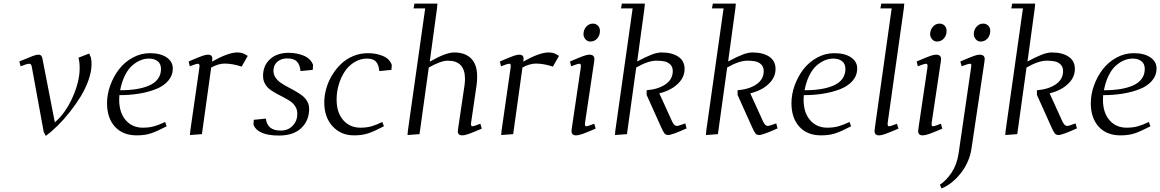

<svg xmlns="http://www.w3.org/2000/svg" viewBox="-20 -749 6478 1072"><path d="M87.9 -405.8Q142.6 -428.7 162.8 -436.3Q183.1 -443.8 193.8 -443.8Q207 -443.8 211.9 -435.5Q216.8 -427.2 219.2 -410.2L286.1 -65.9Q346.2 -117.7 385.5 -206.1Q424.8 -294.4 424.8 -369.1Q424.8 -402.8 418 -426.8L478 -450.2L487.8 -426.8Q491.2 -410.2 491.2 -391.1Q491.2 -350.6 474.6 -303Q458 -255.4 431.2 -211.4Q404.3 -167.5 370.6 -124.8Q336.9 -82 302.5 -48.1Q268.1 -14.2 235.8 9.8L224.1 -12.2L158.2 -372.1Q156.2 -385.3 152.8 -389.2Q149.4 -393.1 143.1 -393.1Q130.9 -393.1 95.2 -378.9Z M577.6 -172.9Q577.6 -222.2 595.5 -271.7Q613.3 -321.3 644 -361.6Q674.8 -401.9 720.5 -427Q766.1 -452.1 816.9 -452.1Q876 -452.1 910.4 -428.5Q944.8 -404.8 944.8 -367.2Q944.8 -328.1 919.4 -298.3Q894 -268.6 850.6 -251.5Q807.1 -234.4 755.9 -226.1Q704.6 -217.8 646.5 -217.8Q645.5 -205.6 645.5 -191.9Q645.5 -120.1 681.9 -78.1Q718.3 -36.1 777.8 -36.1Q812.5 -36.1 840.3 -43.9Q868.2 -51.8 901.9 -67.9L910.6 -43.9Q856.4 -15.6 822.8 -4.4Q789.1 6.8 743.7 6.8Q665.5 6.8 621.6 -41.7Q577.6 -90.3 577.6 -172.9ZM650.9 -245.1Q700.7 -245.1 741 -251.5Q781.2 -257.8 812.7 -271.5Q844.2 -285.2 861.6 -308.6Q878.9 -332 878.9 -363.8Q878.9 -393.1 860.1 -407.5Q841.3 -421.9 811.5 -421.9Q787.6 -421.9 764.2 -412.4Q740.7 -402.8 718 -383.1Q695.3 -363.3 677.5 -327.6Q659.7 -292 650.9 -245.1Z M1033.2 -405.8Q1087.9 -429.2 1108.4 -436.5Q1128.9 -443.8 1141.1 -443.8Q1165.5 -443.8 1165.5 -421.9Q1165.5 -415 1164.6 -410.2L1163.1 -404.8Q1254.4 -456.1 1304.2 -456.1Q1329.6 -456.1 1346.2 -446.8L1363.3 -437L1329.1 -377Q1279.3 -394 1234.4 -394Q1199.7 -394 1159.2 -372.1L1107.4 0L1040.5 4.9L1042.5 -19L1093.3 -372.1Q1096.2 -393.1 1086.4 -393.1Q1075.2 -393.1 1039.6 -378.9Z M1395 -53.2 1397 -80.1 1464.8 -86.9Q1467.3 -55.7 1487.5 -37.8Q1507.8 -20 1547.9 -20Q1588.9 -20 1614.5 -47.4Q1640.1 -74.7 1640.1 -113.8Q1640.1 -135.7 1629.6 -153.3Q1619.1 -170.9 1602.3 -182.6Q1585.4 -194.3 1564.9 -204.8Q1544.4 -215.3 1523.9 -226.3Q1503.4 -237.3 1486.6 -250Q1469.7 -262.7 1459.2 -282Q1448.7 -301.3 1448.7 -325.2Q1448.7 -382.8 1487.5 -418.5Q1526.4 -454.1 1591.8 -454.1Q1613.3 -454.1 1633.8 -450.4Q1654.3 -446.8 1673.6 -439.2Q1692.9 -431.6 1707.3 -418Q1721.7 -404.3 1728 -386.2L1726.1 -358.9L1657.7 -352.1Q1655.3 -386.2 1638.4 -404.5Q1621.6 -422.9 1583 -422.9Q1550.3 -422.9 1528.6 -404.3Q1506.8 -385.7 1506.8 -354Q1506.8 -334 1517.8 -316.9Q1528.8 -299.8 1546.4 -287.6Q1564 -275.4 1585.2 -264.2Q1606.4 -252.9 1627.7 -241Q1648.9 -229 1666.5 -215.8Q1684.1 -202.6 1695.1 -183.3Q1706.1 -164.1 1706.1 -141.1Q1706.1 -76.2 1662.4 -34.2Q1618.7 7.8 1538.1 7.8Q1418.9 7.8 1395 -53.2Z M1790.5 -176.8Q1790.5 -214.8 1801.5 -253.9Q1812.5 -293 1833.7 -328.4Q1855 -363.8 1883.8 -391.6Q1912.6 -419.4 1951.7 -435.8Q1990.7 -452.1 2033.7 -452.1Q2080.1 -452.1 2117.9 -436.5Q2155.8 -420.9 2167.5 -386.2L2165.5 -358.9L2097.7 -352.1Q2095.2 -386.2 2079.8 -404.1Q2064.5 -421.9 2028.8 -421.9Q1991.7 -421.9 1959.5 -402.3Q1927.2 -382.8 1905.5 -350.6Q1883.8 -318.4 1871.6 -277.3Q1859.4 -236.3 1859.4 -193.8Q1859.4 -120.6 1896.2 -78.4Q1933.1 -36.1 1992.7 -36.1Q2026.9 -36.1 2053.7 -43.7Q2080.6 -51.3 2114.7 -67.9L2123.5 -43.9Q2069.3 -15.6 2035.6 -4.4Q2002 6.8 1956.5 6.8Q1883.3 6.8 1836.9 -43.9Q1790.5 -94.7 1790.5 -176.8Z M2255.4 4.9 2257.3 -19 2354 -702.1H2289.1L2293.9 -729H2422.4L2419.9 -702.1L2379.4 -404.8Q2469.7 -456.1 2515.1 -456.1Q2577.6 -456.1 2610.8 -422.1Q2644 -388.2 2644 -323.2Q2644 -294.9 2641.1 -274.9L2610.4 -64.9Q2607.4 -43.9 2617.2 -43.9Q2626.5 -43.9 2662.1 -58.1L2669.9 -30.8Q2617.7 -8.3 2595.7 -0.7Q2573.7 6.8 2561 6.8Q2536.1 6.8 2536.1 -16.1Q2536.1 -19.5 2538.1 -33.2L2573.2 -270Q2576.2 -291.5 2576.2 -308.1Q2576.2 -410.2 2481 -410.2Q2440.9 -410.2 2374 -372.1L2322.3 0Z M2771 -405.8Q2825.7 -429.2 2846.2 -436.5Q2866.7 -443.8 2878.9 -443.8Q2903.3 -443.8 2903.3 -421.9Q2903.3 -415 2902.3 -410.2L2900.9 -404.8Q2992.2 -456.1 3042 -456.1Q3067.4 -456.1 3084 -446.8L3101.1 -437L3066.9 -377Q3017.1 -394 2972.2 -394Q2937.5 -394 2897 -372.1L2845.2 0L2778.3 4.9L2780.3 -19L2831.1 -372.1Q2834 -393.1 2824.2 -393.1Q2813 -393.1 2777.3 -378.9Z M3162.6 -405.8Q3217.3 -429.2 3237.8 -436.5Q3258.3 -443.8 3270.5 -443.8Q3298.8 -443.8 3298.8 -418.9Q3298.8 -415.5 3296.9 -401.9L3246.6 -64.9Q3243.7 -43.9 3252.9 -43.9Q3262.2 -43.9 3297.9 -58.1L3305.7 -30.8Q3253.4 -8.3 3231.4 -0.7Q3209.5 6.8 3196.8 6.8Q3170.9 6.8 3170.9 -17.1Q3170.9 -21.5 3172.9 -35.2L3222.7 -372.1Q3225.6 -393.1 3215.8 -393.1Q3204.6 -393.1 3168.9 -378.9ZM3237.8 -558.1Q3237.8 -582 3252.9 -599.6Q3268.1 -617.2 3290.5 -617.2Q3306.6 -617.2 3318.1 -606.2Q3329.6 -595.2 3329.6 -576.2Q3329.6 -551.3 3314.5 -534.2Q3299.3 -517.1 3275.9 -517.1Q3259.8 -517.1 3248.8 -529.8Q3237.8 -542.5 3237.8 -558.1Z M3413.6 4.9 3415.5 -19 3512.2 -702.1H3447.3L3452.1 -729H3580.6L3578.1 -702.1L3537.6 -405.8Q3585.9 -431.6 3617.4 -443.8Q3648.9 -456.1 3673.3 -456.1Q3731.9 -456.1 3767.1 -432.6Q3802.2 -409.2 3802.2 -363.8Q3802.2 -315.9 3762.7 -279.3Q3723.1 -242.7 3661.1 -228L3723.1 -91.8Q3734.4 -64.5 3741.9 -55.2Q3749.5 -45.9 3760.3 -45.9Q3768.6 -45.9 3806.2 -60.1L3813.5 -32.2Q3731.4 4.9 3710.4 4.9Q3697.3 4.9 3689.7 -4.6Q3682.1 -14.2 3670.4 -41L3590.3 -219.2V-245.1Q3655.3 -250.5 3695.8 -278.3Q3736.3 -306.2 3736.3 -352.1Q3736.3 -375 3722.7 -388.7Q3709 -402.3 3690.2 -406.2Q3671.4 -410.2 3644.5 -410.2Q3599.1 -410.2 3532.2 -372.1L3480.5 0Z M3921.4 4.9 3923.3 -19 4020 -702.1H3955.1L3960 -729H4088.4L4085.9 -702.1L4045.4 -405.8Q4093.8 -431.6 4125.2 -443.8Q4156.7 -456.1 4181.2 -456.1Q4239.7 -456.1 4274.9 -432.6Q4310.1 -409.2 4310.1 -363.8Q4310.1 -315.9 4270.5 -279.3Q4231 -242.7 4168.9 -228L4231 -91.8Q4242.2 -64.5 4249.8 -55.2Q4257.3 -45.9 4268.1 -45.9Q4276.4 -45.9 4314 -60.1L4321.3 -32.2Q4239.3 4.9 4218.3 4.9Q4205.1 4.9 4197.5 -4.6Q4189.9 -14.2 4178.2 -41L4098.1 -219.2V-245.1Q4163.1 -250.5 4203.6 -278.3Q4244.1 -306.2 4244.1 -352.1Q4244.1 -375 4230.5 -388.7Q4216.8 -402.3 4198 -406.2Q4179.2 -410.2 4152.3 -410.2Q4106.9 -410.2 4040 -372.1L3988.3 0Z M4398.9 -172.9Q4398.9 -222.2 4416.7 -271.7Q4434.6 -321.3 4465.3 -361.6Q4496.1 -401.9 4541.7 -427Q4587.4 -452.1 4638.2 -452.1Q4697.3 -452.1 4731.7 -428.5Q4766.1 -404.8 4766.1 -367.2Q4766.1 -328.1 4740.7 -298.3Q4715.3 -268.6 4671.9 -251.5Q4628.4 -234.4 4577.1 -226.1Q4525.9 -217.8 4467.8 -217.8Q4466.8 -205.6 4466.8 -191.9Q4466.8 -120.1 4503.2 -78.1Q4539.6 -36.1 4599.1 -36.1Q4633.8 -36.1 4661.6 -43.9Q4689.5 -51.8 4723.1 -67.9L4731.9 -43.9Q4677.7 -15.6 4644 -4.4Q4610.4 6.8 4564.9 6.8Q4486.8 6.8 4442.9 -41.7Q4398.9 -90.3 4398.9 -172.9ZM4472.2 -245.1Q4522 -245.1 4562.3 -251.5Q4602.5 -257.8 4634 -271.5Q4665.5 -285.2 4682.9 -308.6Q4700.2 -332 4700.2 -363.8Q4700.2 -393.1 4681.4 -407.5Q4662.6 -421.9 4632.8 -421.9Q4608.9 -421.9 4585.4 -412.4Q4562 -402.8 4539.3 -383.1Q4516.6 -363.3 4498.8 -327.6Q4481 -292 4472.2 -245.1Z M4862.8 -18.1Q4862.8 -21.5 4864.7 -35.2L4958.5 -702.1H4895.5L4900.4 -729H5028.8L5026.4 -702.1L4936.5 -64.9Q4933.6 -43.9 4943.4 -43.9Q4953.1 -43.9 4987.8 -58.1L4996.6 -30.8Q4943.4 -8.3 4922.1 -0.7Q4900.9 6.8 4888.7 6.8Q4862.8 6.8 4862.8 -18.1Z M5098.1 -405.8Q5152.8 -429.2 5173.3 -436.5Q5193.8 -443.8 5206.1 -443.8Q5234.4 -443.8 5234.4 -418.9Q5234.4 -415.5 5232.4 -401.9L5182.1 -64.9Q5179.2 -43.9 5188.5 -43.9Q5197.8 -43.9 5233.4 -58.1L5241.2 -30.8Q5189 -8.3 5167 -0.7Q5145 6.8 5132.3 6.8Q5106.4 6.8 5106.4 -17.1Q5106.4 -21.5 5108.4 -35.2L5158.2 -372.1Q5161.1 -393.1 5151.4 -393.1Q5140.1 -393.1 5104.5 -378.9ZM5173.3 -558.1Q5173.3 -582 5188.5 -599.6Q5203.6 -617.2 5226.1 -617.2Q5242.2 -617.2 5253.7 -606.2Q5265.1 -595.2 5265.1 -576.2Q5265.1 -551.3 5250 -534.2Q5234.9 -517.1 5211.4 -517.1Q5195.3 -517.1 5184.3 -529.8Q5173.3 -542.5 5173.3 -558.1Z M5228 282.2Q5263.7 258.8 5293 214.8Q5322.3 170.9 5332 108.9L5401.9 -372.1Q5403.8 -383.3 5402.8 -388.2Q5401.9 -393.1 5397 -393.1Q5384.8 -393.1 5349.1 -378.9L5341.8 -405.8Q5396.5 -429.2 5417 -436.5Q5437.5 -443.8 5449.7 -443.8Q5478 -443.8 5478 -418.9Q5478 -415.5 5476.1 -401.9L5404.8 76.2Q5394 154.3 5345.5 216.6Q5296.9 278.8 5236.8 303.2ZM5417 -558.1Q5417 -582 5432.1 -599.6Q5447.3 -617.2 5469.7 -617.2Q5485.8 -617.2 5497.3 -606.2Q5508.8 -595.2 5508.8 -576.2Q5508.8 -551.3 5493.7 -534.2Q5478.5 -517.1 5455.1 -517.1Q5439 -517.1 5428 -529.8Q5417 -542.5 5417 -558.1Z M5592.8 4.9 5594.7 -19 5691.4 -702.1H5626.5L5631.3 -729H5759.8L5757.3 -702.1L5716.8 -405.8Q5765.1 -431.6 5796.6 -443.8Q5828.1 -456.1 5852.5 -456.1Q5911.1 -456.1 5946.3 -432.6Q5981.4 -409.2 5981.4 -363.8Q5981.4 -315.9 5941.9 -279.3Q5902.3 -242.7 5840.3 -228L5902.3 -91.8Q5913.6 -64.5 5921.1 -55.2Q5928.7 -45.9 5939.5 -45.9Q5947.8 -45.9 5985.4 -60.1L5992.7 -32.2Q5910.6 4.9 5889.6 4.9Q5876.5 4.9 5868.9 -4.6Q5861.3 -14.2 5849.6 -41L5769.5 -219.2V-245.1Q5834.5 -250.5 5875 -278.3Q5915.5 -306.2 5915.5 -352.1Q5915.5 -375 5901.9 -388.7Q5888.2 -402.3 5869.4 -406.2Q5850.6 -410.2 5823.7 -410.2Q5778.3 -410.2 5711.4 -372.1L5659.7 0Z M6070.3 -172.9Q6070.3 -222.2 6088.1 -271.7Q6106 -321.3 6136.7 -361.6Q6167.5 -401.9 6213.1 -427Q6258.8 -452.1 6309.6 -452.1Q6368.7 -452.1 6403.1 -428.5Q6437.5 -404.8 6437.5 -367.2Q6437.5 -328.1 6412.1 -298.3Q6386.7 -268.6 6343.3 -251.5Q6299.8 -234.4 6248.5 -226.1Q6197.3 -217.8 6139.2 -217.8Q6138.2 -205.6 6138.2 -191.9Q6138.2 -120.1 6174.6 -78.1Q6210.9 -36.1 6270.5 -36.1Q6305.2 -36.1 6333 -43.9Q6360.8 -51.8 6394.5 -67.9L6403.3 -43.9Q6349.1 -15.6 6315.4 -4.4Q6281.7 6.8 6236.3 6.8Q6158.2 6.8 6114.3 -41.7Q6070.3 -90.3 6070.3 -172.9ZM6143.6 -245.1Q6193.4 -245.1 6233.6 -251.5Q6273.9 -257.8 6305.4 -271.5Q6336.9 -285.2 6354.2 -308.6Q6371.6 -332 6371.6 -363.8Q6371.6 -393.1 6352.8 -407.5Q6334 -421.9 6304.2 -421.9Q6280.3 -421.9 6256.8 -412.4Q6233.4 -402.8 6210.7 -383.1Q6188 -363.3 6170.2 -327.6Q6152.3 -292 6143.6 -245.1Z"/></svg>

Font: Dehuti
Style: Italic
Weight: 400
Version: Version 1.2